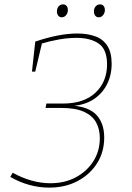

<svg xmlns="http://www.w3.org/2000/svg" viewBox="-20 -851 603 877"><path d="M205 6Q159 6 113.5 -6.5Q68 -19 27 -43L38 -62Q79 -39 123 -26.5Q167 -14 210 -14Q276 -14 327 -41.5Q378 -69 407 -115.5Q436 -162 436 -220Q436 -260 419.5 -291Q403 -322 364.5 -340Q326 -358 260 -358H188L192 -378H267Q364 -378 416.5 -428Q469 -478 469 -557Q469 -625 431.5 -651.5Q394 -678 329 -678Q292 -678 251 -671Q210 -664 166 -651L173 -659L141 -524H126L141 -661Q194 -679 242.5 -688.5Q291 -698 333 -698Q380 -698 415.5 -685Q451 -672 470.5 -641.5Q490 -611 490 -560Q490 -507 468 -464.5Q446 -422 406 -396.5Q366 -371 310 -367L309 -369Q387 -363 421.5 -325Q456 -287 456 -223Q456 -156 423 -104.5Q390 -53 333.5 -23.5Q277 6 205 6ZM262 -772Q252 -772 246 -779.5Q240 -787 240 -799Q240 -813 248 -822Q256 -831 268 -831Q278 -831 284 -824Q290 -817 290 -805Q290 -792 282 -782Q274 -772 262 -772ZM431 -772Q421 -772 415 -779.5Q409 -787 409 -799Q409 -813 417 -822Q425 -831 437 -831Q447 -831 453 -824Q459 -817 459 -805Q459 -792 451 -782Q443 -772 431 -772Z"/></svg>

Font: Bitter Thin
Style: Italic
Weight: 100
Italic angle: -9°
Designer: Sol Matas, and Bitter project Authors
Foundry: Sol Matas
Version: Version 2.002